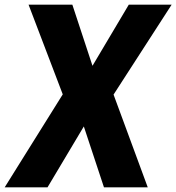

<svg xmlns="http://www.w3.org/2000/svg" viewBox="-50 -800 753 820"><path d="M581 0H394L308 -260L153 0H-30L218 -397L72 -780H259L345 -519L500 -780H683L435 -396Z"/></svg>

Font: Tanohe Sans
Style: Bold Italic
Weight: 700
Designer: Village Type and Design LLC & Cristiano Sobral
Foundry: Cooper Hewitt Smithsonian Design Museum
Version: Version 1.00;September 29, 2021;FontCreator 13.0.0.2655 64-b